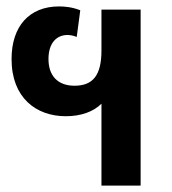

<svg xmlns="http://www.w3.org/2000/svg" viewBox="-20 -578 535 598"><path d="M418 -548H296V-421C296 -344 270 -311 212 -311C160 -311 131 -342 131 -394C131 -446 158 -469 190 -469C197 -469 206 -468 219 -463L230 -546C205 -556 181 -558 164 -558C71 -558 16 -496 16 -394C16 -274 92 -216 185 -216C232 -216 271 -230 296 -255V0H418Z"/></svg>

Font: Noto Sans Thai SemiCondensed Semi
Style: Regular
Weight: 600
Width: 4
Designer: Monotype Design Team
Foundry: Monotype Imaging Inc.
Version: Version 1.901